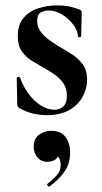

<svg xmlns="http://www.w3.org/2000/svg" viewBox="-20 -416 377 712"><path d="M118 -338Q118 -317 129.5 -300.5Q141 -284 159 -270.5Q177 -257 198 -244Q223 -230 247 -214.5Q271 -199 287 -177Q303 -155 303 -120Q303 -88 286.5 -57.5Q270 -27 237 -8Q204 11 154 11Q129 11 104 5.5Q79 0 50 -16Q48 -18 46 -21Q44 -24 44 -28L42 -127Q42 -130 47.5 -130.5Q53 -131 54 -129Q65 -97 85 -69.5Q105 -42 130.5 -25.5Q156 -9 182 -9Q202 -9 215 -21.5Q228 -34 228 -60Q228 -88 215.5 -106.5Q203 -125 184 -138.5Q165 -152 145 -163Q122 -176 99 -190Q76 -204 61 -225.5Q46 -247 46 -282Q46 -324 67 -349Q88 -374 121.5 -385Q155 -396 191 -396Q213 -396 231.5 -393Q250 -390 274 -381Q283 -378 283 -370Q283 -350 282 -328.5Q281 -307 281 -281Q281 -278 275 -278Q269 -278 269 -281Q269 -300 253.5 -322Q238 -344 213 -360.5Q188 -377 159 -377Q145 -377 131.5 -370Q118 -363 118 -338ZM164 275Q160 277 156.5 272.5Q153 268 157 265Q175 251 190 234.5Q205 218 205 198Q205 175 196 166Q187 157 173 156L200 137Q201 160 189.5 172Q178 184 154 184Q133 184 119 168Q105 152 105 127Q105 98 125 83.5Q145 69 170 69Q205 69 222.5 91.5Q240 114 240 150Q240 192 218 222Q196 252 164 275Z"/></svg>

Font: Cormorant Infant Light
Style: Regular
Weight: 300
Designer: Christian Thalmann (Catharsis Fonts)
Foundry: Catharsis Fonts
Version: Version 4.001